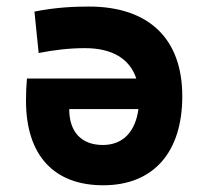

<svg xmlns="http://www.w3.org/2000/svg" viewBox="-20 -547 626 577"><path d="M290 9.8C440.9 9.8 527.8 -88.9 527.8 -257.8C527.8 -431.6 426.3 -527.3 247.1 -527.3C205.1 -527.3 149.9 -525.4 83.5 -512.2L96.2 -387.7C143.6 -397 188.5 -402.3 235.4 -402.3C316.4 -402.3 369.6 -371.1 389.6 -311H61C59.1 -290.5 58.1 -269 58.1 -244.6C58.1 -79.1 143.1 9.8 290 9.8ZM396 -219.2C386.7 -149.9 348.6 -111.3 289.1 -111.3C225.6 -111.3 188 -149.4 188 -219.2Z"/></svg>

Font: CaskaydiaCove Nerd Font
Style: Bold
Weight: 700
Designer: Aaron Bell
Foundry: Saja Typeworks
Version: Version 2111.1;Nerd Fonts 2.3.0